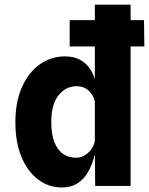

<svg xmlns="http://www.w3.org/2000/svg" viewBox="-20 -798 640 824"><path d="M279 -598.5V-711.5H598L599.5 -598.5ZM246 6.5Q188.5 6.5 143.2 -27.8Q98 -62 72 -124.8Q46 -187.5 46 -273Q46 -360.5 74.2 -424Q102.5 -487.5 150.8 -521.8Q199 -556 258.5 -556Q295.5 -556 322.5 -542Q349.5 -528 367 -501.5Q384.5 -475 392 -438L409.5 -392L387 -362.5Q382 -382.5 371.2 -397Q360.5 -411.5 345 -419.8Q329.5 -428 309 -428Q262 -428 231 -388.8Q200 -349.5 200 -273.5Q200 -223 213 -189Q226 -155 250 -138Q274 -121 306.5 -121Q326 -121 343 -131Q360 -141 371.8 -157.5Q383.5 -174 387 -193L392.5 -171L387 -134Q375.5 -90 357 -58.5Q338.5 -27 311.2 -10.2Q284 6.5 246 6.5ZM388.5 0 387 -174V-778H540.5V0Z"/></svg>

Font: Spline Sans Mono
Style: Regular
Weight: 400
Monospace: yes
Designer: Eben Sorkin, Mirko Velimirovic
Foundry: Sorkin Type
Version: Version 1.004